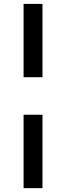

<svg xmlns="http://www.w3.org/2000/svg" viewBox="-20 -745 307 982"><path d="M197.3 -725.1V-350.1H100.6V-725.1ZM197.3 -158.2V217.3H100.6V-158.2Z"/></svg>

Font: Arimo Medium
Style: Italic
Weight: 500
Italic angle: -12°
Designer: Steve Matteson
Foundry: Monotype Imaging Inc.
Version: Version 1.33